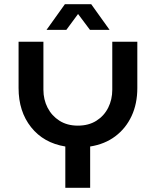

<svg xmlns="http://www.w3.org/2000/svg" viewBox="-20 -900 747 920"><path d="M293 0V-198Q189 -215 129 -290.5Q69 -366 69 -478V-700H188V-470Q188 -423 208 -384Q228 -345 265 -321.5Q302 -298 353 -298Q405 -298 442 -321.5Q479 -345 498.5 -384Q518 -423 518 -470V-700H638V-478Q638 -403 610.5 -344Q583 -285 532.5 -247Q482 -209 412 -198V0ZM203 -757 291 -880H417L505 -757H411L354 -833L298 -757Z"/></svg>

Font: MuseoModerno Medium
Style: Regular
Weight: 500
Designer: Pablo Cosgaya, Héctor Gatti, Marcela Romero, and the Authors of The MuseoModerno Project.
Foundry: Omnibus-Type Team
Version: Version 1.001